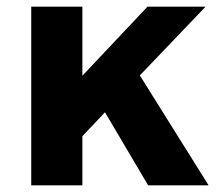

<svg xmlns="http://www.w3.org/2000/svg" viewBox="-20 -558 652 578"><path d="M426 0 296 -220 228 -148V0H74V-538H228V-330L424 -538H599L401 -331L608 0Z"/></svg>

Font: Argentum Sans SemiBold
Style: Regular
Weight: 600
Designer: Julieta Ulanovsky (Modified by Cristiano Sobral)
Foundry: Julieta Ulanovsky
Version: Version 5.001;November 22, 2018;FontCreator 11.5.0.2425 64-b